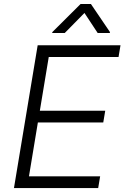

<svg xmlns="http://www.w3.org/2000/svg" viewBox="-20 -958 634 978"><path d="M51.1 0 171.9 -727.3H593.8L583.8 -667.6H228.3L182.9 -393.8H516L506 -334.2H172.9L127.5 -59.7H490.1L480.1 0ZM245.7 -789.8 246.8 -794.7 390.3 -937.5H443.2L540.1 -794.7L539.4 -789.8H477.6L410.2 -892L309.7 -789.8Z"/></svg>

Font: Inter P Light
Style: Italic
Weight: 300
Italic angle: 9.39999°
Designer: Rasmus Andersson
Foundry: rsms
Version: Version 3.018;git-588b23468